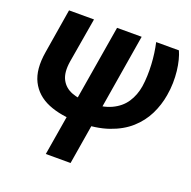

<svg xmlns="http://www.w3.org/2000/svg" viewBox="-136 -680 1041 1047"><g transform="rotate(20 385.0 -156.5)"><path d="M89.5 -545.9H234.4L190.2 -285.7Q179.7 -219.7 199.7 -181Q219.7 -142.3 262.5 -125.8Q305.4 -109.4 363.3 -109.4Q441.8 -109.4 492.5 -133.1Q543.3 -156.8 570.9 -198.6Q598.5 -240.4 607.2 -294.3Q611.6 -323.6 612.7 -356Q613.9 -388.3 612.1 -421.2Q610.4 -454.1 606 -485.8Q601.6 -517.5 595.1 -545.9H727.1Q736.7 -524.6 743.8 -496.7Q750.9 -468.8 754.6 -436.1Q758.3 -403.4 757.6 -367.5Q756.9 -331.5 750.4 -294.3Q740.5 -234.5 713.6 -179.9Q686.7 -125.3 639 -82.5Q591.2 -39.7 519.6 -15Q448 9.8 348.6 9.8Q243.2 9.8 169.4 -20.9Q95.6 -51.7 62.6 -117.3Q29.7 -182.9 47.1 -287.5ZM368.2 -545.9H510.9L382 233.4H238.3Z"/></g></svg>

Font: Inter Tight
Style: Italic
Weight: 400
Italic angle: -9.39999°
Designer: Rasmus Andersson
Foundry: rsms
Version: Version 3.002